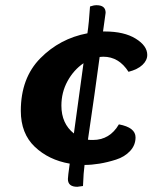

<svg xmlns="http://www.w3.org/2000/svg" viewBox="-20 -702 614 738"><path d="M277 16Q241 16 241 -14Q241 -23 248 -73Q167 -87 113.5 -138Q60 -189 60 -276Q60 -402 135 -478Q210 -554 316 -574Q322 -614 326 -677Q340 -682 351 -682Q386 -682 386 -653Q386 -651 376 -581H383Q457 -581 501.5 -553.5Q546 -526 546 -491Q546 -470 527.5 -452.5Q509 -435 474 -426Q437 -484 377 -484Q374 -484 369.5 -483.5Q365 -483 363 -483Q346 -355 318 -165Q324 -164 337 -164Q402 -164 437 -224Q501 -212 501 -174Q501 -144 480 -121.5Q459 -99 426 -88.5Q393 -78 362.5 -73Q332 -68 305 -68Q301 -40 299 13ZM216 -296Q216 -227 264 -189L301 -459Q263 -433 239.5 -390Q216 -347 216 -296Z"/></svg>

Font: Overlock Black
Style: Italic
Weight: 900
Designer: Dario Muhafara
Foundry: Dario Manuel Muhafara
Version: Version 1.002